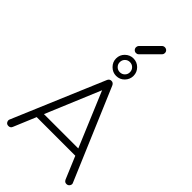

<svg xmlns="http://www.w3.org/2000/svg" viewBox="-363 -1334 1430 1430"><g transform="rotate(45 351.5 -619.5)"><path d="M49 0Q30 0 22.5 -15Q15 -30 22 -43L325 -760Q333 -781 354 -781Q374 -781 383 -760L687 -43Q695 -29 686 -14.5Q677 0 660 0Q650 0 643.5 -4.5Q637 -9 632 -19L338 -720H370L77 -19Q73 -9 66 -4.5Q59 0 49 0ZM123 -196 147 -250H563L586 -196ZM352 -831Q315 -831 287.5 -858.5Q260 -886 260 -923Q260 -962 287.5 -988.5Q315 -1015 352 -1015Q390 -1015 417 -988Q444 -961 444 -923Q444 -886 417.5 -858.5Q391 -831 352 -831ZM352 -870Q375 -870 390.5 -885.5Q406 -901 406 -923Q406 -946 390.5 -961.5Q375 -977 352 -977Q330 -977 314.5 -961.5Q299 -946 299 -923Q299 -901 314.5 -885.5Q330 -870 352 -870ZM337 -1056Q324 -1056 315 -1065Q306 -1074 306 -1087Q306 -1098 313 -1107L436 -1230Q445 -1239 458 -1239Q471 -1239 480 -1230.5Q489 -1222 489 -1208Q489 -1203 487 -1197.5Q485 -1192 480 -1187L357 -1064Q349 -1056 337 -1056Z"/></g></svg>

Font: ComfortaaLight
Style: Regular
Weight: 300
Designer: Johan Aakerlund
Foundry: Johan Aakerlund
Version: Version 3.104; ttfautohint (v1.8.1.43-b0c9)